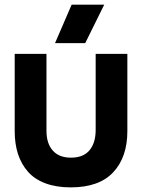

<svg xmlns="http://www.w3.org/2000/svg" viewBox="-20 -791 609 823"><path d="M283.2 12.2Q221.7 12.2 175 -5.1Q128.4 -22.5 99.9 -54.9Q71.3 -87.4 57.1 -130.9Q43 -174.3 43 -229V-560.1H179.2V-230Q179.2 -176.3 206.1 -145.8Q232.9 -115.2 284.2 -115.2Q337.4 -115.2 363.8 -147Q390.1 -178.7 390.1 -233.9V-560.1H525.9V-229Q525.9 -117.2 465.3 -52.5Q404.8 12.2 283.2 12.2ZM215.8 -606 287.1 -771H426.8L345.2 -606Z"/></svg>

Font: TASA Explorer
Style: Bold
Weight: 700
Designer: Weizhong Zhang
Foundry: Local Remote
Version: Version 1.000;Glyphs 3.1.2 (3151)